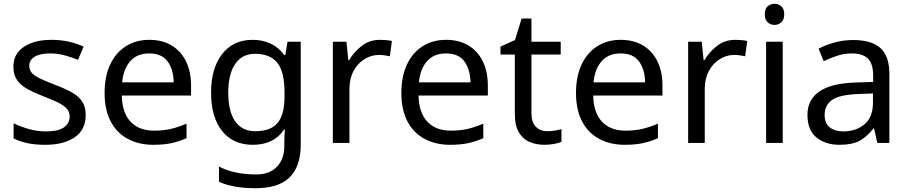

<svg xmlns="http://www.w3.org/2000/svg" viewBox="-20 -757 4812 1017"><path d="M434 -148Q434 -70 376 -30Q318 10 220 10Q164 10 123.5 1Q83 -8 52 -24V-104Q84 -88 129.5 -74.5Q175 -61 222 -61Q289 -61 319 -82.5Q349 -104 349 -140Q349 -160 338 -176Q327 -192 298.5 -208Q270 -224 217 -244Q165 -264 128 -284Q91 -304 71 -332Q51 -360 51 -404Q51 -472 106.5 -509Q162 -546 252 -546Q301 -546 343.5 -536.5Q386 -527 423 -510L393 -440Q359 -454 322 -464Q285 -474 246 -474Q192 -474 163.5 -456.5Q135 -439 135 -409Q135 -387 148 -371.5Q161 -356 191.5 -341.5Q222 -327 273 -307Q324 -288 360 -268Q396 -248 415 -219.5Q434 -191 434 -148Z M771 -546Q840 -546 889.5 -516Q939 -486 965.5 -431.5Q992 -377 992 -304V-251H625Q627 -160 671.5 -112.5Q716 -65 796 -65Q847 -65 886.5 -74.5Q926 -84 968 -102V-25Q927 -7 887 1.5Q847 10 792 10Q716 10 657.5 -21Q599 -52 566.5 -113.5Q534 -175 534 -264Q534 -352 563.5 -415Q593 -478 646.5 -512Q700 -546 771 -546ZM770 -474Q707 -474 670.5 -433.5Q634 -393 627 -321H900Q899 -389 868 -431.5Q837 -474 770 -474Z M1318 -546Q1371 -546 1413.5 -526Q1456 -506 1486 -465H1491L1503 -536H1573V9Q1573 124 1514.5 182Q1456 240 1333 240Q1215 240 1140 206V125Q1219 167 1338 167Q1407 167 1446.5 126.5Q1486 86 1486 16V-5Q1486 -17 1487 -39.5Q1488 -62 1489 -71H1485Q1431 10 1319 10Q1215 10 1156.5 -63Q1098 -136 1098 -267Q1098 -395 1156.5 -470.5Q1215 -546 1318 -546ZM1330 -472Q1263 -472 1226 -418.5Q1189 -365 1189 -266Q1189 -167 1225.5 -114.5Q1262 -62 1332 -62Q1413 -62 1450 -105.5Q1487 -149 1487 -246V-267Q1487 -377 1449 -424.5Q1411 -472 1330 -472Z M1993 -546Q2008 -546 2025.5 -544.5Q2043 -543 2056 -540L2045 -459Q2032 -462 2016.5 -464Q2001 -466 1987 -466Q1946 -466 1910 -443.5Q1874 -421 1852.5 -380.5Q1831 -340 1831 -286V0H1743V-536H1815L1825 -438H1829Q1855 -482 1896 -514Q1937 -546 1993 -546Z M2343 -546Q2412 -546 2461.5 -516Q2511 -486 2537.5 -431.5Q2564 -377 2564 -304V-251H2197Q2199 -160 2243.5 -112.5Q2288 -65 2368 -65Q2419 -65 2458.5 -74.5Q2498 -84 2540 -102V-25Q2499 -7 2459 1.5Q2419 10 2364 10Q2288 10 2229.5 -21Q2171 -52 2138.5 -113.5Q2106 -175 2106 -264Q2106 -352 2135.5 -415Q2165 -478 2218.5 -512Q2272 -546 2343 -546ZM2342 -474Q2279 -474 2242.5 -433.5Q2206 -393 2199 -321H2472Q2471 -389 2440 -431.5Q2409 -474 2342 -474Z M2879 -62Q2899 -62 2920 -65.5Q2941 -69 2954 -73V-6Q2940 1 2914 5.5Q2888 10 2864 10Q2822 10 2786.5 -4.5Q2751 -19 2729 -55Q2707 -91 2707 -156V-468H2631V-510L2708 -545L2743 -659H2795V-536H2950V-468H2795V-158Q2795 -109 2818.5 -85.5Q2842 -62 2879 -62Z M3268 -546Q3337 -546 3386.5 -516Q3436 -486 3462.5 -431.5Q3489 -377 3489 -304V-251H3122Q3124 -160 3168.5 -112.5Q3213 -65 3293 -65Q3344 -65 3383.5 -74.5Q3423 -84 3465 -102V-25Q3424 -7 3384 1.5Q3344 10 3289 10Q3213 10 3154.5 -21Q3096 -52 3063.5 -113.5Q3031 -175 3031 -264Q3031 -352 3060.5 -415Q3090 -478 3143.5 -512Q3197 -546 3268 -546ZM3267 -474Q3204 -474 3167.5 -433.5Q3131 -393 3124 -321H3397Q3396 -389 3365 -431.5Q3334 -474 3267 -474Z M3875 -546Q3890 -546 3907.5 -544.5Q3925 -543 3938 -540L3927 -459Q3914 -462 3898.5 -464Q3883 -466 3869 -466Q3828 -466 3792 -443.5Q3756 -421 3734.5 -380.5Q3713 -340 3713 -286V0H3625V-536H3697L3707 -438H3711Q3737 -482 3778 -514Q3819 -546 3875 -546Z M4083 -737Q4103 -737 4118.5 -723.5Q4134 -710 4134 -681Q4134 -653 4118.5 -639Q4103 -625 4083 -625Q4061 -625 4046 -639Q4031 -653 4031 -681Q4031 -710 4046 -723.5Q4061 -737 4083 -737ZM4126 -536V0H4038V-536Z M4499 -545Q4597 -545 4644 -502Q4691 -459 4691 -365V0H4627L4610 -76H4606Q4571 -32 4532.5 -11Q4494 10 4426 10Q4353 10 4305 -28.5Q4257 -67 4257 -149Q4257 -229 4320 -272.5Q4383 -316 4514 -320L4605 -323V-355Q4605 -422 4576 -448Q4547 -474 4494 -474Q4452 -474 4414 -461.5Q4376 -449 4343 -433L4316 -499Q4351 -518 4399 -531.5Q4447 -545 4499 -545ZM4525 -259Q4425 -255 4386.5 -227Q4348 -199 4348 -148Q4348 -103 4375.5 -82Q4403 -61 4446 -61Q4514 -61 4559 -98.5Q4604 -136 4604 -214V-262Z"/></svg>

Font: Noto Sans Indic Siyaq Numbers
Style: Regular
Weight: 400
Designer: Monotype Design Team
Foundry: Monotype Imaging Inc.
Version: Version 2.002; ttfautohint (v1.8.4.7-5d5b)